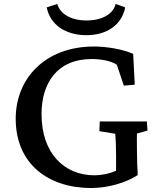

<svg xmlns="http://www.w3.org/2000/svg" viewBox="-20 -935 804 966"><path d="M439 11C517 11 610 -13 673 -54C671 -94 669 -128 669 -179C669 -221 668 -253 669 -263L722 -278L719 -324H482L480 -275L560 -262C562 -241 564 -198 564 -151V-76C528 -60 487 -53 455 -53C305 -53 189 -162 189 -361C189 -514 265 -638 442 -638C484 -638 538 -630 568 -609L603 -504L658 -509L650 -664C598 -687 518 -701 453 -701C206 -701 59 -539 59 -338C59 -109 224 11 439 11ZM215 -898C232 -810 311 -758 414 -758C518 -758 593 -810 610 -898L562 -915C549 -864 494 -832 415 -832C339 -832 283 -864 268 -915Z"/></svg>

Font: TPK Tissa Web Medium
Style: Regular
Weight: 500
Designer: Jacques Le Bailly, Suppakit Chalermlarp | Katatrad Co.,Ltd.
Foundry: Jacques Le Bailly, Cadson Demak Co.,Ltd.
Version: Version 5.000;Glyphs 3.1.2 (3151)